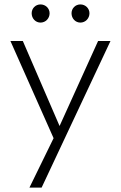

<svg xmlns="http://www.w3.org/2000/svg" viewBox="-20 -650 546 867"><path d="M113 197H168L479 -465H423L249 -81L83 -465H27L222 -26ZM123 -590C123 -567 140 -548 163 -548C186 -548 204 -567 204 -590C204 -612 186 -630 163 -630C140 -630 123 -612 123 -590ZM303 -590C303 -567 320 -548 343 -548C366 -548 384 -567 384 -590C384 -612 366 -630 343 -630C320 -630 303 -612 303 -590Z"/></svg>

Font: MV Cash ExtraLight
Style: Regular
Weight: 200
Designer: Rodrigo Fuenzalida
Foundry: fragTYPE
Version: Version 1.100;Glyphs 3.1.2 (3151)